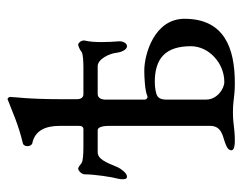

<svg xmlns="http://www.w3.org/2000/svg" viewBox="-87 -555 645 511"><g transform="rotate(-90 235.5 -299.5)"><path d="M235 -203C241 -207 257 -210 273 -210C337 -210 368 -180 368 -114C368 -66 323 -25 273 -25C254 -25 226 -45 226 -73V-177C226 -182 225 -196 235 -203ZM156 -412C156 -404 153 -400 147 -400H100C83 -400 62 -401 57 -405C51 -410 45 -414 42 -414C38 -414 27 -406 27 -396C27 -371 20 -324 15 -306C14 -303 14 -299 14 -295C14 -289 15 -284 21 -284C31 -284 43 -302 46 -309C59 -341 68 -362 86 -362H144C155 -362 156 -342 156 -330V-63C156 -35 134 -30 114 -24C103 -20 91 -16 91 -6C91 2 108 3 115 3C153 3 157 -2 192 -2C227 -2 231 3 270 3C363 3 441 -25 441 -131C441 -211 347 -238 303 -238C284 -238 248 -236 236 -230C232 -228 226 -231 226 -237V-345C227 -354 231 -362 241 -362H315C333 -362 349 -332 351 -309C352 -301 358 -284 368 -284C377 -284 382 -297 381 -306C380 -320 379 -336 379 -352C379 -368 380 -384 383 -396C385 -406 376 -414 372 -414C369 -414 359 -410 353 -405C348 -401 327 -400 310 -400H240C233 -400 227 -405 227 -417V-459C227 -549 233 -583 233 -595C233 -598 230 -602 227 -602C226 -602 226 -601 225 -601C193 -589 160 -573 109 -561C105 -560 102 -555 102 -549C102 -543 105 -537 110 -536C143 -529 156 -502 156 -463Z"/></g></svg>

Font: EB Garamond 12
Style: Regular
Weight: 400
Version: Version 0.016+